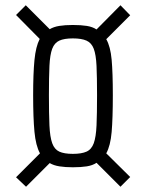

<svg xmlns="http://www.w3.org/2000/svg" viewBox="-20 -710 555 730"><path d="M79 0 41 -36 132 -127Q116 -156 111 -209Q106 -262 106 -348Q106 -430 111 -481.5Q116 -533 131 -562L41 -653L78 -690L169 -599Q184 -608 205.5 -611.5Q227 -615 257 -615Q288 -615 310 -611.5Q332 -608 347 -598L438 -690L475 -652L384 -561Q400 -533 404.5 -483Q409 -433 409 -348Q409 -260 404.5 -208Q400 -156 384 -127L475 -37L438 0L347 -91Q332 -81 310 -77.5Q288 -74 257 -74Q228 -74 206 -77.5Q184 -81 169 -90ZM257 -125Q290 -125 309 -133.5Q328 -142 336.5 -165.5Q345 -189 347 -233Q349 -277 349 -348Q349 -417 347 -459.5Q345 -502 336.5 -524.5Q328 -547 309 -555.5Q290 -564 257 -564Q224 -564 205.5 -555.5Q187 -547 178.5 -524.5Q170 -502 168 -459.5Q166 -417 166 -348Q166 -277 168 -233Q170 -189 178.5 -165.5Q187 -142 205.5 -133.5Q224 -125 257 -125Z"/></svg>

Font: Saira ExtraCondensed
Style: Regular
Weight: 400
Width: 2
Designer: Hector Gatti with collaboration of the Omnibus-Type team
Foundry: Omnibus-Type
Version: Version 1.101